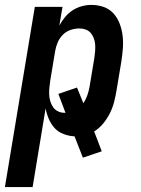

<svg xmlns="http://www.w3.org/2000/svg" viewBox="-53 -548 573 783"><path d="M-33 215 89 -520H202L189 -444Q199 -462 212 -478Q225 -494 242.5 -505.5Q260 -517 280 -522.5Q300 -528 319 -528Q346 -528 370 -519.5Q394 -511 410 -493Q426 -475 435 -451.5Q444 -428 447 -402.5Q450 -377 448 -350.5Q446 -324 442 -298L422 -178Q418 -154 412 -131Q406 -108 395 -86Q384 -64 368 -44.5Q352 -25 331 -12L362 69L285 95L251 8Q228 7 206 -1.5Q184 -10 169.5 -26Q155 -42 146 -63Q137 -84 133 -106L80 215ZM210 -88H214L185 -165L261 -191L287 -127Q297 -142 303 -159Q309 -176 312 -193L332 -313Q334 -327 335 -340.5Q336 -354 335 -367Q334 -380 329.5 -392Q325 -404 317 -413.5Q309 -423 296.5 -427.5Q284 -432 271 -432Q253 -432 235 -426Q217 -420 203.5 -406.5Q190 -393 182.5 -375.5Q175 -358 172 -340L152 -220Q150 -206 148.5 -191.5Q147 -177 147.5 -163Q148 -149 152 -135.5Q156 -122 163.5 -111Q171 -100 183.5 -94Q196 -88 210 -88Z"/></svg>

Font: Iosevka Oblique
Style: Bold
Weight: 700
Italic angle: -9°
Monospace: yes
Designer: Belleve Invis
Foundry: Belleve Invis
Version: Version 32.5.0; ttfautohint (v1.8.4)